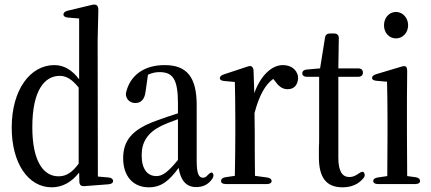

<svg xmlns="http://www.w3.org/2000/svg" viewBox="-20 -799 1839 820"><path d="M201 1C246 1 286 -21 318 -62L319 -23C319 -9 327 -3 340 -4L444 -12C456 -13 463 -18 463 -26C463 -34 456 -40 444 -41L398 -45L397 -627L400 -756C400 -766 398 -772 394 -776C390 -779 383 -781 372 -778L268 -753C257 -750 251 -745 251 -737C251 -730 258 -725 270 -724L318 -720V-460C287 -502 251 -521 212 -521C110 -521 30 -417 30 -254C30 -101 101 1 201 1ZM118 -256C118 -414 171 -475 235 -475C263 -475 287 -461 316 -425V-100C287 -61 262 -46 230 -46C166 -46 118 -109 118 -256Z M615 1C670 1 703 -28 743 -82C751 -30 774 0 818 0C848 0 871 -12 887 -36C893 -46 893 -54 888 -60C884 -65 876 -61 866 -50C859 -42 853 -40 847 -40C830 -40 820 -55 820 -113V-350C820 -470 778 -521 683 -521C594 -521 536 -476 519 -406C517 -397 517 -391 521 -382C527 -368 541 -359 558 -359C581 -359 598 -373 602 -410L612 -480C630 -488 645 -491 661 -491C716 -491 740 -464 740 -358V-315C708 -305 676 -294 649 -284C542 -246 506 -197 506 -123C506 -44 551 1 615 1ZM585 -136C585 -192 610 -232 668 -261C689 -271 715 -281 740 -290V-116C696 -62 673 -47 648 -47C610 -47 585 -76 585 -136Z M924 -26C924 -18 931 -13 944 -13H1120C1133 -13 1140 -18 1140 -26C1140 -34 1133 -39 1121 -41L1069 -48C1068 -102 1068 -180 1068 -231L1067 -316C1087 -392 1113 -438 1147 -462L1152 -456C1168 -433 1184 -418 1208 -418C1236 -418 1250 -435 1253 -462C1253 -471 1253 -477 1249 -485C1240 -508 1216 -521 1188 -521C1139 -521 1092 -474 1066 -401L1063 -494C1063 -505 1060 -510 1056 -514C1052 -518 1046 -518 1035 -514L935 -481C924 -477 919 -472 919 -465C919 -458 926 -454 938 -453L983 -449C984 -402 985 -356 985 -291V-231C985 -180 984 -101 983 -48L942 -42C930 -40 924 -34 924 -26Z M1443 1C1482 1 1512 -13 1533 -39C1539 -47 1539 -54 1535 -61C1531 -68 1523 -66 1512 -58C1498 -48 1487 -43 1472 -43C1442 -43 1425 -67 1425 -126V-471H1510C1523 -471 1530 -478 1530 -489C1530 -500 1523 -507 1510 -507H1425L1427 -636C1427 -649 1420 -656 1407 -656H1390C1378 -656 1370 -651 1368 -638L1347 -507L1290 -502C1278 -501 1271 -495 1271 -486C1271 -477 1278 -471 1291 -471H1343V-214C1343 -196 1343 -182 1342 -168V-127C1342 -40 1374 1 1443 1Z M1574 -26C1574 -18 1581 -13 1594 -13H1754C1767 -13 1774 -18 1774 -26C1774 -34 1768 -40 1756 -42L1719 -47L1718 -231V-376L1719 -495C1719 -506 1717 -511 1714 -514C1710 -518 1703 -517 1693 -514L1586 -482C1574 -478 1569 -473 1569 -466C1569 -459 1576 -455 1588 -454L1633 -450C1634 -404 1635 -355 1635 -290V-231L1634 -47L1593 -41C1581 -39 1574 -34 1574 -26ZM1620 -691C1620 -659 1642 -635 1671 -635C1700 -635 1723 -659 1723 -691C1723 -723 1700 -748 1671 -748C1642 -748 1620 -723 1620 -691Z"/></svg>

Font: 寒蝉锦书宋 CompactLight
Style: Bold
Weight: 400
Width: 4
Designer: 寒蝉锦书宋{Warren} 思源宋体{Ryoko NISHIZUKA 西塚涼子 (kana & ideographs); Frank Grießhammer (Latin, Greek & Cyrillic); Wenlong ZHANG 
Foundry: Adobe & ChillType
Version: Version 2.000;Glyphs 3.1.1 (3135)